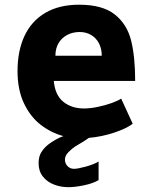

<svg xmlns="http://www.w3.org/2000/svg" viewBox="-20 -577 640 816"><path d="M318.5 -441Q290 -441 266.5 -429Q243 -417 229.2 -394.2Q215.5 -371.5 215.5 -340H412.5Q412.5 -369.5 400.8 -392.5Q389 -415.5 367.5 -428.2Q346 -441 318.5 -441ZM144 116.5Q144 88 156 69.2Q168 50.5 186 36.5Q199 26.5 216 16.8Q233 7 249.5 1.5Q197.5 -12.5 153.5 -46.2Q109.5 -80 82 -137.5Q54.5 -195 54.5 -275Q54.5 -361 84.2 -424.5Q114 -488 172.8 -522.5Q231.5 -557 316.5 -557Q415.5 -557 467.8 -515.5Q520 -474 537.2 -404.8Q554.5 -335.5 554.5 -233H208.5Q214 -173 249 -144.5Q284 -116 337.5 -116Q364 -116 396 -122.8Q428 -129.5 455 -139.2Q482 -149 495 -158L544 -51Q518 -31 465.8 -13.5Q413.5 4 357.5 9Q347 17 329.2 27.8Q311.5 38.5 301 44.5Q286 54 271 69.5Q256 85 256 100.5Q256 118 267.2 129.2Q278.5 140.5 294 140.5Q310.5 140.5 345 131Q379.5 121.5 399 109.5V188.5Q375.5 202.5 337.2 210.5Q299 218.5 270 218.5Q238 218.5 209 207.2Q180 196 162 173Q144 150 144 116.5Z"/></svg>

Font: JuliaMono Black
Style: Regular
Weight: 900
Monospace: yes
Designer: cormullion
Foundry: corm
Version: Version 0.054; ttfautohint (v1.8.4)